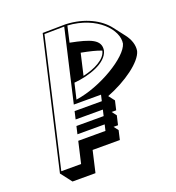

<svg xmlns="http://www.w3.org/2000/svg" viewBox="-157 -952 1053 1148"><g transform="rotate(-20 369.5 -378.0)"><path d="M449.6 -152.5H478.1L491.6 -210.8L469.2 -240H498.3L511.8 -298.3L482.5 -336.3C606.3 -384 720.5 -466.2 737.1 -530.3C743.4 -565.3 731.4 -604.2 704 -639.8L649.6 -710.5C603.1 -771.1 511.9 -822 389.9 -827L243.5 -825L53 0L107.4 70.7H253.4L284.9 -65.6H458.1L471.5 -123.9ZM416.7 -636.7 417 -636.3C471.7 -625.8 513 -615.8 542.2 -603.9C542 -603 541.9 -602 541.8 -601C530 -551.8 460.6 -516.9 385.2 -500.3ZM397.5 -816.5C582.8 -804.6 687.2 -684.7 672.7 -600.9C651.9 -523.2 456.9 -403.8 297.1 -381.4L320.3 -480.7C415.3 -488.6 534.1 -527.2 551.7 -600.9L551.8 -601.3L551.9 -601.8C562 -667.8 501.2 -690.4 374.5 -715.3ZM377.6 -816.9 271.9 -359H445.1L436.2 -320.7L263 -320.7L251.7 -271.5H424.9L416 -233.2H242.8L231.6 -184.6H404.8L396 -146.3H222.8L191.3 -10H65.3L251.2 -815.1Z"/></g></svg>

Font: Stormning
Style: AsgardObl
Weight: 400
Designer: Robert Jablonski, Mew Too
Foundry: Cannot Into Space Fonts
Version: Version 0.90